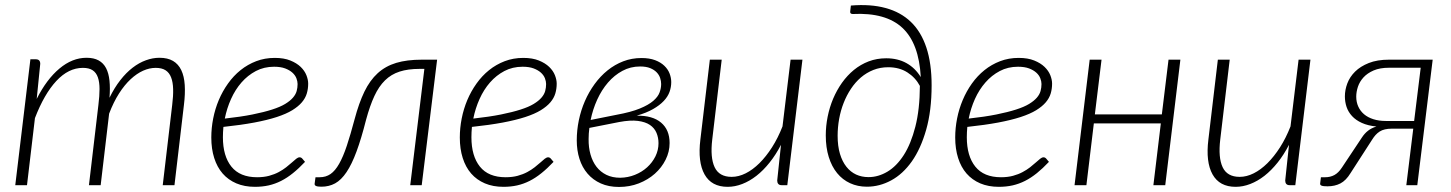

<svg xmlns="http://www.w3.org/2000/svg" viewBox="-20 -734 5752 761"><path d="M40.5 0 100.5 -499H122Q139.5 -499 139.5 -481L125.5 -342Q164.5 -419.5 215.5 -462.2Q266.5 -505 323 -505Q352 -505 371 -494.5Q390 -484 400.5 -463.8Q411 -443.5 414 -414Q417 -384.5 414 -346.5Q433.5 -386.5 456.8 -416.2Q480 -446 505.8 -465.8Q531.5 -485.5 558.5 -495.2Q585.5 -505 612 -505Q644.5 -505 665.8 -492.5Q687 -480 698.5 -456Q710 -432 712.2 -397.2Q714.5 -362.5 709 -318L671.5 0H625L662.5 -318Q667 -353.5 666.2 -381Q665.5 -408.5 658.2 -427.2Q651 -446 636.2 -455.5Q621.5 -465 597 -465Q572.5 -465 547.2 -453.8Q522 -442.5 497.8 -420Q473.5 -397.5 451.8 -363.5Q430 -329.5 412.5 -283.5L379 0H332.5L370 -318Q374.5 -353.5 374.5 -381Q374.5 -408.5 368 -427.2Q361.5 -446 347.2 -455.5Q333 -465 308.5 -465Q251.5 -465 203.2 -413Q155 -361 118.5 -266L87 0Z M1201.5 -402.5Q1201.5 -382 1196 -363.5Q1190.5 -345 1176.5 -328.5Q1162.5 -312 1138.5 -297.2Q1114.5 -282.5 1077 -270.2Q1039.5 -258 987.5 -248.2Q935.5 -238.5 865.5 -231Q864.5 -220.5 864 -210.2Q863.5 -200 863.5 -190Q863.5 -115.5 897.2 -73.5Q931 -31.5 999 -31.5Q1025.5 -31.5 1046.8 -37.2Q1068 -43 1084.8 -52Q1101.5 -61 1114.2 -71Q1127 -81 1137 -90Q1147 -99 1154.2 -104.8Q1161.5 -110.5 1167.5 -110.5Q1173.5 -110.5 1178 -105.5L1189 -92.5Q1164.5 -66.5 1141.2 -47.8Q1118 -29 1094.2 -17Q1070.5 -5 1045 0.8Q1019.5 6.5 990.5 6.5Q949 6.5 916.8 -7.2Q884.5 -21 862.5 -46.2Q840.5 -71.5 829 -107.8Q817.5 -144 817.5 -189Q817.5 -226.5 825 -264.5Q832.5 -302.5 847.2 -337.5Q862 -372.5 883.8 -403Q905.5 -433.5 933.5 -456Q961.5 -478.5 995.5 -491.5Q1029.5 -504.5 1069 -504.5Q1105.5 -504.5 1130.8 -494.2Q1156 -484 1171.8 -468.8Q1187.5 -453.5 1194.5 -435.8Q1201.5 -418 1201.5 -402.5ZM1066.5 -469.5Q1026.5 -469.5 994.2 -452.5Q962 -435.5 937.2 -407.2Q912.5 -379 895.8 -341.8Q879 -304.5 871 -264Q934.5 -271 980.5 -280.2Q1026.5 -289.5 1058.5 -299.8Q1090.5 -310 1110.2 -322Q1130 -334 1141 -346.8Q1152 -359.5 1155.8 -373Q1159.5 -386.5 1159.5 -401Q1159.5 -411.5 1154.8 -423.8Q1150 -436 1139 -446Q1128 -456 1110.2 -462.8Q1092.5 -469.5 1066.5 -469.5Z M1385.5 -261.5Q1402.5 -325.5 1424.2 -370.5Q1446 -415.5 1477 -443.8Q1508 -472 1550.5 -484.8Q1593 -497.5 1652 -497.5H1712.5L1651.5 0H1606L1662 -461H1643Q1597 -461 1563.8 -450.2Q1530.5 -439.5 1506 -415.5Q1481.5 -391.5 1463.8 -353.2Q1446 -315 1431 -259.5Q1412 -184.5 1393.2 -133.8Q1374.5 -83 1353.5 -51.8Q1332.5 -20.5 1308.2 -7.2Q1284 6 1254 6Q1239 6 1232.8 3.2Q1226.5 0.5 1227 -5.5L1230.5 -31.5H1247Q1271.5 -31.5 1290 -44.2Q1308.5 -57 1324.2 -84.8Q1340 -112.5 1354.5 -156Q1369 -199.5 1385.5 -261.5Z M2186.5 -402.5Q2186.5 -382 2181 -363.5Q2175.5 -345 2161.5 -328.5Q2147.5 -312 2123.5 -297.2Q2099.5 -282.5 2062 -270.2Q2024.5 -258 1972.5 -248.2Q1920.5 -238.5 1850.5 -231Q1849.5 -220.5 1849 -210.2Q1848.5 -200 1848.5 -190Q1848.5 -115.5 1882.2 -73.5Q1916 -31.5 1984 -31.5Q2010.5 -31.5 2031.8 -37.2Q2053 -43 2069.8 -52Q2086.5 -61 2099.2 -71Q2112 -81 2122 -90Q2132 -99 2139.2 -104.8Q2146.5 -110.5 2152.5 -110.5Q2158.5 -110.5 2163 -105.5L2174 -92.5Q2149.5 -66.5 2126.2 -47.8Q2103 -29 2079.2 -17Q2055.5 -5 2030 0.8Q2004.5 6.5 1975.5 6.5Q1934 6.5 1901.8 -7.2Q1869.5 -21 1847.5 -46.2Q1825.5 -71.5 1814 -107.8Q1802.5 -144 1802.5 -189Q1802.5 -226.5 1810 -264.5Q1817.5 -302.5 1832.2 -337.5Q1847 -372.5 1868.8 -403Q1890.5 -433.5 1918.5 -456Q1946.5 -478.5 1980.5 -491.5Q2014.5 -504.5 2054 -504.5Q2090.5 -504.5 2115.8 -494.2Q2141 -484 2156.8 -468.8Q2172.5 -453.5 2179.5 -435.8Q2186.5 -418 2186.5 -402.5ZM2051.5 -469.5Q2011.5 -469.5 1979.2 -452.5Q1947 -435.5 1922.2 -407.2Q1897.5 -379 1880.8 -341.8Q1864 -304.5 1856 -264Q1919.5 -271 1965.5 -280.2Q2011.5 -289.5 2043.5 -299.8Q2075.5 -310 2095.2 -322Q2115 -334 2126 -346.8Q2137 -359.5 2140.8 -373Q2144.5 -386.5 2144.5 -401Q2144.5 -411.5 2139.8 -423.8Q2135 -436 2124 -446Q2113 -456 2095.2 -462.8Q2077.5 -469.5 2051.5 -469.5Z M2640.5 -408.5Q2640.5 -389 2633.8 -370Q2627 -351 2610.8 -333.8Q2594.5 -316.5 2568.2 -301.5Q2542 -286.5 2503.5 -275.5Q2566.5 -276.5 2600.2 -248Q2634 -219.5 2634 -167Q2634 -132.5 2618.2 -101Q2602.5 -69.5 2575.5 -45.5Q2548.5 -21.5 2512 -7.2Q2475.5 7 2433.5 7Q2392.5 7 2361.2 -7Q2330 -21 2308.8 -45.8Q2287.5 -70.5 2276.8 -104.2Q2266 -138 2266 -177.5Q2266 -217.5 2274.2 -257.2Q2282.5 -297 2298.2 -333.2Q2314 -369.5 2336.8 -400.8Q2359.5 -432 2388 -455Q2416.5 -478 2450.2 -491Q2484 -504 2522.5 -504Q2554 -504 2576.5 -495.5Q2599 -487 2613.2 -473.2Q2627.5 -459.5 2634 -442.5Q2640.5 -425.5 2640.5 -408.5ZM2316 -227Q2313 -205 2313 -183Q2312.5 -150 2320.5 -121.8Q2328.5 -93.5 2344.2 -73Q2360 -52.5 2383.5 -41Q2407 -29.5 2438.5 -29.5Q2469 -30 2496.5 -41Q2524 -52 2544.8 -70.8Q2565.5 -89.5 2577.8 -114.2Q2590 -139 2590 -166.5Q2590 -188.5 2582 -207.5Q2574 -226.5 2556 -238.8Q2538 -251 2508.2 -254.8Q2478.5 -258.5 2435 -250.5ZM2517 -470.5Q2479 -470.5 2447 -453.2Q2415 -436 2389.8 -406.8Q2364.5 -377.5 2347 -339Q2329.5 -300.5 2321 -258.5L2423.5 -279Q2481 -289.5 2515.8 -303.8Q2550.5 -318 2569.2 -334.2Q2588 -350.5 2594.2 -367.5Q2600.5 -384.5 2600.5 -401Q2600.5 -412.5 2596.5 -424.8Q2592.5 -437 2582.8 -447.2Q2573 -457.5 2557 -464Q2541 -470.5 2517 -470.5Z M2840.5 -497.5 2803 -181Q2794.5 -109.5 2812.5 -71.2Q2830.5 -33 2880 -33Q2907.5 -33 2935.5 -47Q2963.5 -61 2990 -87.2Q3016.5 -113.5 3040 -150.2Q3063.5 -187 3081.5 -233L3113.5 -497.5H3160.5L3100.5 0H3078.5Q3069 0 3064.8 -5Q3060.5 -10 3060.5 -18.5L3075.5 -160Q3055 -120.5 3030.2 -89.5Q3005.5 -58.5 2978.2 -37.2Q2951 -16 2922 -4.8Q2893 6.5 2864 6.5Q2800 6.5 2772.5 -42.8Q2745 -92 2756 -181L2793.5 -497.5Z M3352.5 -712Q3430.5 -718.5 3490.2 -702.2Q3550 -686 3590.5 -647Q3631 -608 3651.8 -545.2Q3672.5 -482.5 3672.5 -396Q3672.5 -295.5 3651 -220Q3629.5 -144.5 3594 -94.2Q3558.5 -44 3512.2 -19Q3466 6 3416 6Q3379.5 6 3349.5 -7.8Q3319.5 -21.5 3298 -47.8Q3276.5 -74 3264.8 -111.8Q3253 -149.5 3253 -197.5Q3253 -234.5 3260.5 -271.8Q3268 -309 3282.2 -342.8Q3296.5 -376.5 3317.2 -405.8Q3338 -435 3364.5 -456.8Q3391 -478.5 3423.2 -490.8Q3455.5 -503 3492.5 -503Q3538 -503 3572.5 -484Q3607 -465 3629.5 -428.5Q3622.5 -562 3556.8 -623.5Q3491 -685 3360 -678.5Q3347.5 -678.5 3350 -690.5ZM3422.5 -32Q3461 -32 3497.2 -53.5Q3533.5 -75 3562 -119.2Q3590.5 -163.5 3608 -231.8Q3625.5 -300 3626 -393.5Q3608.5 -426.5 3576.5 -447Q3544.5 -467.5 3500.5 -467.5Q3469 -467.5 3441.8 -456.8Q3414.5 -446 3392.2 -427Q3370 -408 3352.8 -382Q3335.5 -356 3323.8 -326Q3312 -296 3306 -262.8Q3300 -229.5 3300 -196Q3300 -155 3309.2 -124.2Q3318.5 -93.5 3334.8 -73Q3351 -52.5 3373.2 -42.2Q3395.5 -32 3422.5 -32Z M4150 -402.5Q4150 -382 4144.5 -363.5Q4139 -345 4125 -328.5Q4111 -312 4087 -297.2Q4063 -282.5 4025.5 -270.2Q3988 -258 3936 -248.2Q3884 -238.5 3814 -231Q3813 -220.5 3812.5 -210.2Q3812 -200 3812 -190Q3812 -115.5 3845.8 -73.5Q3879.5 -31.5 3947.5 -31.5Q3974 -31.5 3995.2 -37.2Q4016.5 -43 4033.2 -52Q4050 -61 4062.8 -71Q4075.5 -81 4085.5 -90Q4095.5 -99 4102.8 -104.8Q4110 -110.5 4116 -110.5Q4122 -110.5 4126.5 -105.5L4137.5 -92.5Q4113 -66.5 4089.8 -47.8Q4066.5 -29 4042.8 -17Q4019 -5 3993.5 0.8Q3968 6.5 3939 6.5Q3897.5 6.5 3865.2 -7.2Q3833 -21 3811 -46.2Q3789 -71.5 3777.5 -107.8Q3766 -144 3766 -189Q3766 -226.5 3773.5 -264.5Q3781 -302.5 3795.8 -337.5Q3810.5 -372.5 3832.2 -403Q3854 -433.5 3882 -456Q3910 -478.5 3944 -491.5Q3978 -504.5 4017.5 -504.5Q4054 -504.5 4079.2 -494.2Q4104.5 -484 4120.2 -468.8Q4136 -453.5 4143 -435.8Q4150 -418 4150 -402.5ZM4015 -469.5Q3975 -469.5 3942.8 -452.5Q3910.5 -435.5 3885.8 -407.2Q3861 -379 3844.2 -341.8Q3827.5 -304.5 3819.5 -264Q3883 -271 3929 -280.2Q3975 -289.5 4007 -299.8Q4039 -310 4058.8 -322Q4078.5 -334 4089.5 -346.8Q4100.5 -359.5 4104.2 -373Q4108 -386.5 4108 -401Q4108 -411.5 4103.2 -423.8Q4098.5 -436 4087.5 -446Q4076.5 -456 4058.8 -462.8Q4041 -469.5 4015 -469.5Z M4658.5 -497.5 4598.5 0H4551.5L4581 -245H4315.5L4286 0H4239L4299 -497.5H4346L4319.5 -280.5H4585L4611.5 -497.5Z M4854 -497.5 4816.5 -181Q4808 -109.5 4826 -71.2Q4844 -33 4893.5 -33Q4921 -33 4949 -47Q4977 -61 5003.5 -87.2Q5030 -113.5 5053.5 -150.2Q5077 -187 5095 -233L5127 -497.5H5174L5114 0H5092Q5082.5 0 5078.2 -5Q5074 -10 5074 -18.5L5089 -160Q5068.5 -120.5 5043.8 -89.5Q5019 -58.5 4991.8 -37.2Q4964.5 -16 4935.5 -4.8Q4906.5 6.5 4877.5 6.5Q4813.5 6.5 4786 -42.8Q4758.5 -92 4769.5 -181L4807 -497.5Z M5597.5 0H5554L5581.5 -224H5496Q5481 -224 5469.2 -221.2Q5457.5 -218.5 5448.5 -212.8Q5439.5 -207 5432.2 -199Q5425 -191 5418.5 -180.5L5333 -48Q5315 -18.5 5292.8 -7Q5270.5 4.5 5241.5 4.5Q5224.5 4.5 5218 1.8Q5211.5 -1 5212.5 -7L5215.5 -31.5H5232.5Q5252.5 -31.5 5268.8 -40.2Q5285 -49 5298.5 -69.5L5378 -189Q5388 -204.5 5401.8 -215.5Q5415.5 -226.5 5435.5 -232.5Q5401.5 -236 5377.8 -246.8Q5354 -257.5 5339 -273.8Q5324 -290 5317.2 -310Q5310.5 -330 5310.5 -352Q5310.5 -377.5 5320.2 -403.5Q5330 -429.5 5351 -450.2Q5372 -471 5405.2 -484.2Q5438.5 -497.5 5485.5 -497.5H5658.5ZM5355.5 -351Q5355.5 -329.5 5363.5 -311.8Q5371.5 -294 5386.5 -281.2Q5401.5 -268.5 5423.5 -261.5Q5445.5 -254.5 5473.5 -254.5H5585L5611 -465.5H5485.5Q5449.5 -465.5 5424.5 -454.8Q5399.5 -444 5384.2 -427.2Q5369 -410.5 5362.2 -390.2Q5355.5 -370 5355.5 -351Z"/></svg>

Font: Lato Light
Style: Italic
Weight: 300
Italic angle: -7°
Designer: Lukasz Dziedzic
Foundry: tyPoland Lukasz Dziedzic
Version: Version 2.007; 2014-02-27